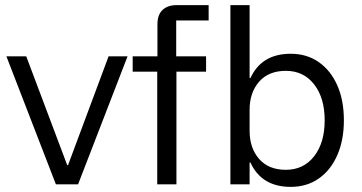

<svg xmlns="http://www.w3.org/2000/svg" viewBox="-20 -720 1415 750"><path d="M198.3 0 5 -500H82.5L242.5 -75H245.8L404.2 -500H478.3L285 0Z M594.2 0V-440H498.3V-500H595V-625Q595 -662.5 615 -681.2Q635 -700 670 -700H795V-640H668.3V-500H785V-440H669.2V0Z M1115.8 10Q1001.7 10 958.3 -85H955V0H880V-700H955V-415H958.3Q1001.7 -510 1115.8 -510Q1178.3 -510 1225 -477.5Q1271.7 -445 1297.5 -386.7Q1323.3 -328.3 1323.3 -250Q1323.3 -172.5 1297.5 -113.8Q1271.7 -55 1225 -22.5Q1178.3 10 1115.8 10ZM1096.7 -56.7Q1165.8 -56.7 1207.1 -109.6Q1248.3 -162.5 1248.3 -250Q1248.3 -337.5 1207.1 -390.4Q1165.8 -443.3 1096.7 -443.3Q1029.2 -443.3 992.1 -400.8Q955 -358.3 955 -290.8V-209.2Q955 -141.7 992.1 -99.2Q1029.2 -56.7 1096.7 -56.7Z"/></svg>

Font: Funnel Sans Light
Style: Regular
Weight: 300
Designer: NORD ID, Kristian Moeller
Foundry: Dicotype
Version: Version 1.000